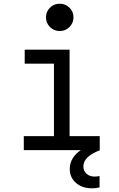

<svg xmlns="http://www.w3.org/2000/svg" viewBox="-20 -807 640 1032"><path d="M107.9 0V-75.2H270V-464.8H112.8V-540H354V-75.2H516.1V-1L518.1 0Q428.2 34.2 428.2 86.9Q428.2 111.8 445.3 127Q462.4 142.1 488.8 142.1Q502 142.1 515.1 139.2V200.2Q496.6 205.1 474.1 205.1Q421.4 205.1 388.2 176Q355 147 355 101.1Q355 41 414.1 0ZM300.8 -787.1Q331.5 -787.1 353.3 -765.9Q375 -744.6 375 -713.9Q375 -683.1 353.3 -661.6Q331.5 -640.1 300.8 -640.1Q270.5 -640.1 248.8 -661.6Q227.1 -683.1 227.1 -713.9Q227.1 -744.6 248.8 -765.9Q270.5 -787.1 300.8 -787.1Z"/></svg>

Font: CommitMono
Style: Regular
Weight: 400
Monospace: yes
Designer: Eigil Nikolajsen
Foundry: Eigil Nikolajsen
Version: Version 1.143